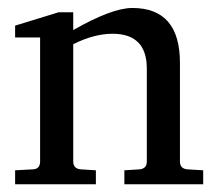

<svg xmlns="http://www.w3.org/2000/svg" viewBox="-20 -484 550 484"><path d="M492.2 -19.5H293.5V-54.7L331.5 -57.1Q350.1 -58.6 350.1 -77.1V-311Q350.1 -398.9 263.7 -398.9Q217.3 -398.9 164.6 -372.6V-77.1Q164.6 -58.6 183.6 -57.1L221.7 -54.7V-19.5H18.1V-54.7L62.5 -57.1Q81.1 -57.6 81.1 -77.1V-389.6H18.1V-419.4L127.9 -453.1H164.6V-408.2Q262.2 -463.9 313.5 -463.9Q433.6 -463.9 433.6 -325.7V-77.1Q433.6 -58.6 452.6 -57.1L492.2 -54.7Z"/></svg>

Font: Annapurna SIL
Style: Regular
Weight: 400
Designer: Peter Martin, Annie Olsen
Foundry: SIL International
Version: Version 2.000